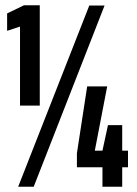

<svg xmlns="http://www.w3.org/2000/svg" viewBox="-20 -709 519 729"><path d="M56 -308V-608L7 -592V-658L71 -689H131V-308ZM49 0 319 -688H377L108 0ZM369 0V-74H272V-127L311 -381H387L340 -137H369L390 -234H444V-137H466V-74H444V0Z"/></svg>

Font: Saira UltraCondensed ExtraBold
Style: Regular
Weight: 800
Width: 1
Designer: Hector Gatti with collaboration of the Omnibus-Type team
Foundry: Omnibus-Type
Version: Version 1.101